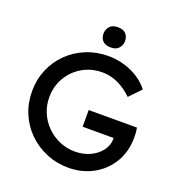

<svg xmlns="http://www.w3.org/2000/svg" viewBox="-156 -1019 1079 1158"><g transform="rotate(20 383.0 -439.5)"><path d="M411 10Q335 10 269 -17.5Q203 -45 153 -94Q103 -143 75.5 -208.5Q48 -274 48 -350Q48 -425 75.5 -490Q103 -555 152.5 -603.5Q202 -652 268 -679Q334 -706 410 -706Q463 -706 513.5 -691Q564 -676 605 -649Q646 -622 672 -587L602 -514Q511 -601 410 -601Q339 -601 282 -568Q225 -535 191.5 -478Q158 -421 158 -350Q158 -298 178 -251.5Q198 -205 233.5 -170Q269 -135 315.5 -115Q362 -95 414 -95Q467 -95 510.5 -115Q554 -135 580.5 -169.5Q607 -204 607 -246V-252H408V-359H718Q721 -342 722 -327.5Q723 -313 723 -299Q723 -207 681.5 -137.5Q640 -68 569 -29Q498 10 411 10ZM403 -759Q368 -759 351 -777Q334 -795 334 -824Q334 -849 351 -869Q368 -889 403 -889Q438 -889 455 -871Q472 -853 472 -824Q472 -799 455 -779Q438 -759 403 -759Z"/></g></svg>

Font: Lexend
Style: Regular
Weight: 400
Designer: Bonnie Shaver-Troup, Thomas Jockin
Foundry: Lexend
Version: Version 1.007; ttfautohint (v1.8.3)